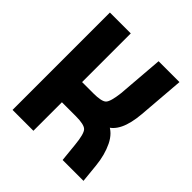

<svg xmlns="http://www.w3.org/2000/svg" viewBox="-188 -838 976 976"><g transform="rotate(45 300.0 -350.0)"><path d="M445 -275Q518 -306 530 -450L550 -700H400L380 -450Q372 -382 356 -366Q340 -350 280 -350H200V-700H50V0H200V-205H300Q360 -205 376.5 -188Q393 -171 400 -100L410 0H560L550 -100Q543 -170 517 -223.5Q491 -277 445 -295Z"/></g></svg>

Font: Millimetre
Style: Bold
Weight: 800
Designer: Jérémy Landes
Version: Version 1.0